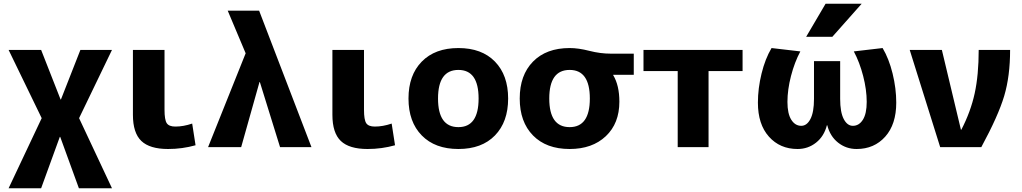

<svg xmlns="http://www.w3.org/2000/svg" viewBox="-20 -787 5464 1027"><path d="M302 -55H300L200 220H26L203 -155L26 -520H200L304 -255H306L410 -520H579L403 -155L579 220H402Z M860 -520V-200Q860 -146 872 -128Q884 -110 918 -110Q961 -110 1008 -126L1026 -10Q955 10 879 10Q781 10 736 -33Q691 -76 691 -173V-520Z M1368 -348 1270 0H1093L1294 -502L1198 -730H1366L1646 0H1478L1370 -348Z M1927 -520V-200Q1927 -146 1939 -128Q1951 -110 1985 -110Q2028 -110 2075 -126L2093 -10Q2022 10 1946 10Q1848 10 1803 -33Q1758 -76 1758 -173V-520Z M2236 -457.5Q2307 -530 2432 -530Q2557 -530 2627.5 -457.5Q2698 -385 2698 -260Q2698 -135 2627.5 -62.5Q2557 10 2432 10Q2307 10 2236 -62.5Q2165 -135 2165 -260Q2165 -385 2236 -457.5ZM2432 -107Q2540 -107 2540 -260Q2540 -413 2432 -413Q2323 -413 2323 -260Q2323 -107 2432 -107Z M3260 -387V-385Q3293 -330 3293 -243Q3293 -127 3220.5 -58.5Q3148 10 3027 10Q2902 10 2831 -62.5Q2760 -135 2760 -260Q2760 -385 2831 -457.5Q2902 -530 3027 -530Q3074 -530 3132.5 -515Q3191 -500 3247 -500H3370V-387ZM3027 -107Q3135 -107 3135 -260Q3135 -413 3027 -413Q2918 -413 2918 -260Q2918 -107 3027 -107Z M3770 -407V0H3605V-407H3422V-520H3952V-407Z M4405 -117H4403Q4388 -58 4345 -24Q4302 10 4246 10Q4152 10 4093 -56Q4034 -122 4034 -238Q4034 -314 4053.5 -393.5Q4073 -473 4107 -530L4261 -512Q4230 -454 4211 -380.5Q4192 -307 4192 -242Q4192 -179 4212.5 -146.5Q4233 -114 4266 -114Q4296 -114 4315 -150.5Q4334 -187 4334 -258V-460H4474V-258Q4474 -187 4493 -150.5Q4512 -114 4542 -114Q4575 -114 4595.5 -146.5Q4616 -179 4616 -242Q4616 -307 4597 -380.5Q4578 -454 4547 -512L4701 -530Q4735 -473 4754.5 -393.5Q4774 -314 4774 -238Q4774 -122 4715 -56Q4656 10 4562 10Q4506 10 4463 -24Q4420 -58 4405 -117ZM4396 -767H4589L4432 -590H4292Z M5122 -93Q5172 -189 5193.5 -287.5Q5215 -386 5215 -520H5383Q5383 -380 5351.5 -274Q5320 -168 5229 0H5009L4846 -520H5018L5120 -93Z"/></svg>

Font: Mplus 1p ExtraBold
Style: Regular
Weight: 800
Version: Version 1.061